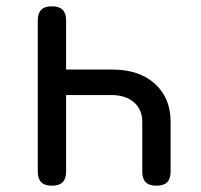

<svg xmlns="http://www.w3.org/2000/svg" viewBox="-20 -580 640 610"><path d="M145 -560Q168 -560 179 -549Q190 -538 190 -515V-359H337Q422 -359 472 -314Q522 -269 522 -193V-35Q522 -12 511 -1Q500 10 477 10Q454 10 443 -1Q432 -12 432 -35V-193Q432 -232 405.5 -255Q379 -278 334 -278H190V-35Q190 -12 179 -1Q168 10 145 10Q122 10 111 -1Q100 -12 100 -35V-515Q100 -538 111 -549Q122 -560 145 -560Z"/></svg>

Font: Maple Mono NF CN
Style: Regular
Weight: 400
Monospace: yes
Designer: subframe7536
Version: Version 7.000